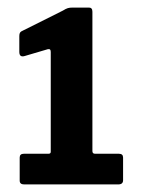

<svg xmlns="http://www.w3.org/2000/svg" viewBox="-20 -867 407 507"><path d="M294 -461Q305 -461 305 -451V-391Q305 -380 292 -380H44Q32 -380 32 -390V-451Q32 -461 43 -461H108Q114 -461 114 -466V-730Q114 -739 106 -737L45 -719Q31 -715 31 -730V-772Q31 -778 33 -781Q35 -784 40 -786L146 -839Q154 -844 159 -845.5Q164 -847 172 -847H215Q224 -847 224 -836V-468Q224 -461 231 -461H294Z"/></svg>

Font: Libre Franklin Thin
Style: Bold
Weight: 700
Version: Version 3.000